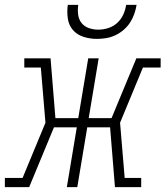

<svg xmlns="http://www.w3.org/2000/svg" viewBox="-53 -770 681 790"><path d="M-33 0V-38H40L134 -265L115 -492H47V-530H155L175 -284H269L310 -530H353L312 -284H406L508 -530H608V-492H535L441 -265L460 -38H528V0H420L400 -246H306L265 0H222L263 -246H169L67 0ZM345 -610Q317 -610 290.5 -618.5Q264 -627 247 -646.5Q230 -666 226 -694Q222 -722 226 -750H269Q266 -730 268.5 -710Q271 -690 282.5 -675.5Q294 -661 312.5 -654.5Q331 -648 351 -648Q372 -648 392.5 -654.5Q413 -661 429 -675.5Q445 -690 454 -709.5Q463 -729 466 -750H509Q506 -731 499.5 -712.5Q493 -694 482 -677Q471 -660 455 -646.5Q439 -633 420.5 -624.5Q402 -616 383 -613Q364 -610 345 -610Z"/></svg>

Font: Iosevka Curly Slab XLtExObl
Style: Regular
Weight: 200
Width: 7
Italic angle: -9°
Monospace: yes
Designer: Belleve Invis
Foundry: Belleve Invis
Version: Version 11.0.0; ttfautohint (v1.8.3)